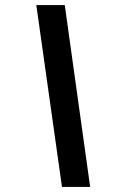

<svg xmlns="http://www.w3.org/2000/svg" viewBox="-20 -682 491 756"><path d="M224 54 123 -662H235L335 54Z"/></svg>

Font: Kanit
Style: Italic
Weight: 400
Italic angle: -12°
Designer: Katatrad Team
Foundry: CadsonDemak
Version: Version 2.000; ttfautohint (v1.8.3)